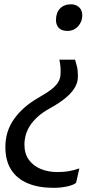

<svg xmlns="http://www.w3.org/2000/svg" viewBox="-20 -700 472 916"><path d="M263.1 -415.4H338.1Q341.4 -402.5 346.5 -385.2Q351.6 -367.9 351.6 -334.2Q351.6 -304.8 334.8 -278.5Q317.9 -252.3 287.6 -228.5Q257.4 -204.7 217.2 -182.8Q184.2 -164.5 161.2 -144Q138.1 -123.5 123.9 -101.7Q109.7 -79.9 103.1 -56.8Q96.6 -33.7 96.6 -10.3Q96.6 33.3 117.7 62.3Q138.7 91.4 174.3 106.1Q209.8 120.8 253.4 120.8Q284.4 120.8 307.6 116.8Q330.9 112.8 358.4 103.5L343.2 171.8Q333.1 181.6 302.8 188.9Q272.4 196.1 234.5 196.1Q164 196.1 112.6 174.6Q61.2 153.2 33.4 110Q5.6 66.8 5.6 1.1Q5.6 -74.6 47.8 -133.2Q89.9 -191.8 162.8 -233.4Q184.4 -246 203.3 -258Q222.1 -269.9 236.5 -283Q250.9 -296.1 259.5 -311.5Q268 -326.8 268.8 -345.9Q269.8 -364 268.6 -379.9Q267.5 -395.8 263.1 -415.4ZM319.2 -679.5Q342.1 -679.5 357.4 -665.3Q372.6 -651.1 372.6 -627.1Q372.6 -597.2 352.9 -574.9Q333.1 -552.5 301.3 -552.5Q273.9 -552.5 260.5 -566.9Q247.1 -581.3 247.1 -603.9Q247.1 -639.4 266.5 -659.5Q285.9 -679.5 319.2 -679.5Z"/></svg>

Font: Merriweather Sans Variable Regular
Style: Italic
Weight: 300
Italic angle: -8°
Designer: Eben Sorkin
Foundry: Eben Sorkin
Version: Version 2.001